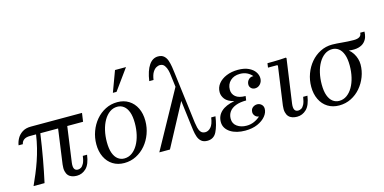

<svg xmlns="http://www.w3.org/2000/svg" viewBox="-72 -1123 3040 1519"><g transform="rotate(-15 1448.5 -363.0)"><path d="M562 -390H127Q94 -390 76.5 -376.5Q59 -363 56 -342H21Q25 -370 40 -397Q55 -424 83 -442Q111 -460 153 -460H572ZM433 -394 392 -99Q388 -66 396.5 -50.5Q405 -35 426 -35Q438 -35 450.5 -42Q463 -49 474 -69.5Q485 -90 490 -130H525Q515 -54 482 -22Q449 10 405 10Q384 10 366 4Q348 -2 336 -15.5Q324 -29 319 -51Q314 -73 318 -105L358 -394ZM177 -391H212Q196 -279 179 -185Q162 -91 142 0H52Q72 -44 91 -89.5Q110 -135 126.5 -183Q143 -231 156 -283Q169 -335 177 -391Z M863 -470Q916 -470 956 -445Q996 -420 1018 -375Q1040 -330 1040 -270Q1040 -215 1021.5 -164.5Q1003 -114 970 -75Q937 -36 892 -13Q847 10 794 10Q741 10 701 -15Q661 -40 639 -85.5Q617 -131 617 -190Q617 -245 635.5 -295.5Q654 -346 687 -385Q720 -424 765 -447Q810 -470 863 -470ZM803 -25Q838 -25 866 -45Q894 -65 914 -99.5Q934 -134 944.5 -179Q955 -224 955 -274Q955 -329 942 -364.5Q929 -400 906 -417.5Q883 -435 854 -435Q819 -435 791 -415Q763 -395 743 -360.5Q723 -326 712.5 -281Q702 -236 702 -186Q702 -131 715 -95.5Q728 -60 751 -42.5Q774 -25 803 -25ZM1002 -720 879 -550H849L912 -720Z M1550 -161H1585Q1574 -85 1550.5 -37.5Q1527 10 1474 10Q1443 10 1425 -5.5Q1407 -21 1398.5 -46Q1390 -71 1386 -100Q1382 -129 1379 -155L1327 -571Q1326 -584 1320.5 -606.5Q1315 -629 1302 -647.5Q1289 -666 1263 -666Q1251 -666 1235 -657.5Q1219 -649 1205.5 -627.5Q1192 -606 1186 -565H1151Q1163 -648 1193 -692Q1223 -736 1268 -736Q1298 -736 1315.5 -720.5Q1333 -705 1341.5 -680Q1350 -655 1354.5 -626Q1359 -597 1362 -571L1414 -155Q1417 -135 1422 -112.5Q1427 -90 1439.5 -75Q1452 -60 1476 -60Q1500 -60 1521 -82.5Q1542 -105 1550 -161ZM1348 -483 1373 -382 1169 0H1082Z M1901 -335Q1901 -359 1917 -375.5Q1933 -392 1957 -390Q1941 -410 1916 -422.5Q1891 -435 1858 -435Q1809 -435 1779 -407Q1749 -379 1749 -334Q1749 -299 1775.5 -276.5Q1802 -254 1857 -254L1852 -219Q1801 -219 1766 -205.5Q1731 -192 1713.5 -167.5Q1696 -143 1696 -110Q1696 -70 1727.5 -47.5Q1759 -25 1805 -25Q1838 -25 1866.5 -37.5Q1895 -50 1917 -70Q1896 -73 1885 -87Q1874 -101 1874 -115Q1874 -141 1890.5 -154Q1907 -167 1928 -167Q1947 -167 1962 -153.5Q1977 -140 1977 -118Q1977 -87 1953 -57.5Q1929 -28 1886 -9Q1843 10 1784 10Q1749 10 1718.5 2.5Q1688 -5 1664.5 -20Q1641 -35 1627.5 -56.5Q1614 -78 1614 -106Q1614 -157 1651 -191Q1688 -225 1760 -238Q1707 -252 1686.5 -279Q1666 -306 1666 -336Q1666 -375 1690 -405Q1714 -435 1756 -452.5Q1798 -470 1851 -470Q1903 -470 1937.5 -453.5Q1972 -437 1989 -412Q2006 -387 2006 -360Q2006 -332 1988.5 -312.5Q1971 -293 1945 -293Q1926 -293 1913.5 -305.5Q1901 -318 1901 -335Z M2295 -130H2330Q2319 -54 2286 -22Q2253 10 2209 10Q2188 10 2170 4Q2152 -2 2140 -15.5Q2128 -29 2123 -51Q2118 -73 2122 -105L2166 -420L2161 -425H2086L2091 -460Q2117 -460 2143 -460.5Q2169 -461 2194 -462Q2219 -463 2243 -465L2247 -460L2196 -99Q2192 -66 2200.5 -50.5Q2209 -35 2230 -35Q2242 -35 2255 -42Q2268 -49 2278.5 -69.5Q2289 -90 2295 -130Z M2897 -503Q2897 -482 2890.5 -460Q2884 -438 2866.5 -419.5Q2849 -401 2818 -392.5Q2787 -384 2739 -390Q2759 -374 2772.5 -352.5Q2786 -331 2793 -307.5Q2800 -284 2800 -260Q2800 -209 2781.5 -160.5Q2763 -112 2730 -73.5Q2697 -35 2652 -12.5Q2607 10 2554 10Q2501 10 2461 -15Q2421 -40 2399 -85.5Q2377 -131 2377 -190Q2377 -245 2395.5 -295.5Q2414 -346 2447 -385Q2480 -424 2525 -447Q2570 -470 2623 -470Q2641 -470 2661.5 -468.5Q2682 -467 2704 -465Q2726 -463 2750 -461.5Q2774 -460 2798 -460Q2862 -460 2862 -503ZM2563 -25Q2598 -25 2626 -45Q2654 -65 2674 -99.5Q2694 -134 2704.5 -179Q2715 -224 2715 -274Q2715 -329 2702 -364.5Q2689 -400 2666 -417.5Q2643 -435 2614 -435Q2579 -435 2551 -415Q2523 -395 2503 -360.5Q2483 -326 2472.5 -281Q2462 -236 2462 -186Q2462 -131 2475 -95.5Q2488 -60 2511 -42.5Q2534 -25 2563 -25Z"/></g></svg>

Font: Brygada 1918
Style: Italic
Weight: 400
Italic angle: -8°
Designer: Mateusz Machalski | Borys Kosmynka | Przemek Hoffer
Foundry: NIEPODLEGLA 2018
Version: Version 3.006